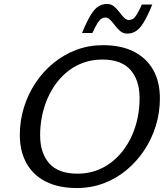

<svg xmlns="http://www.w3.org/2000/svg" viewBox="-20 -939 846 969"><path d="M182.5 -256.5Q182.5 -166.5 228.5 -114.5Q274.5 -62.5 371 -62.5Q419 -62.5 460.8 -76.5Q502.5 -90.5 537.2 -116.2Q572 -142 599.5 -177.2Q627 -212.5 646 -255Q665 -297.5 674.8 -345.5Q684.5 -393.5 684.5 -444Q684.5 -534 638.5 -586.2Q592.5 -638.5 496 -638.5Q448.5 -638.5 406.5 -624.5Q364.5 -610.5 329.8 -584.8Q295 -559 267.8 -523.8Q240.5 -488.5 221.5 -445.8Q202.5 -403 192.5 -355.2Q182.5 -307.5 182.5 -256.5ZM787 -443Q787 -371.5 766.5 -304.5Q746 -237.5 708 -180.5Q670 -123.5 618.2 -80.5Q566.5 -37.5 503 -13.8Q439.5 10 368 10Q275 10 210.8 -22.8Q146.5 -55.5 113.2 -116Q80 -176.5 80 -257.5Q80 -329 100.5 -396Q121 -463 159 -520.2Q197 -577.5 249 -620.2Q301 -663 364.5 -687Q428 -711 499 -711Q592.5 -711 656.5 -678Q720.5 -645 753.8 -585Q787 -525 787 -443ZM748.5 -916Q724 -856 704.2 -824.5Q684.5 -793 665 -781.2Q645.5 -769.5 622 -769.5Q602 -769.5 587.2 -781.8Q572.5 -794 560.5 -810Q548.5 -826 537 -838.2Q525.5 -850.5 512 -850.5Q501 -850.5 492 -845Q483 -839.5 472.5 -823Q462 -806.5 446.5 -772.5H394Q418.5 -832 438.2 -863.8Q458 -895.5 477.5 -907.2Q497 -919 520.5 -919Q540.5 -919 555.2 -906.8Q570 -894.5 582 -878.5Q594 -862.5 605.5 -850.2Q617 -838 630.5 -838Q641.5 -838 650.5 -843.2Q659.5 -848.5 670 -865.5Q680.5 -882.5 696 -916Z"/></svg>

Font: Newsreader 8pt
Style: Italic
Weight: 400
Italic angle: -17°
Version: Version 1.003